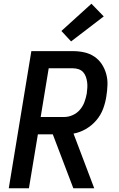

<svg xmlns="http://www.w3.org/2000/svg" viewBox="-20 -1009 640 1029"><path d="M485 0H373L263 -289H183L135 0H27L148 -735H371Q402 -735 431.5 -728.5Q461 -722 485 -706Q509 -690 525 -666Q541 -642 549 -613.5Q557 -585 556 -554.5Q555 -524 550 -493Q545 -459 532.5 -425.5Q520 -392 496 -364Q472 -336 440 -317.5Q408 -299 374 -293ZM198 -382H324Q347 -382 369.5 -392Q392 -402 408 -420.5Q424 -439 432.5 -462Q441 -485 445 -508Q447 -523 448 -538.5Q449 -554 447 -569Q445 -584 440 -598Q435 -612 425.5 -622.5Q416 -633 401.5 -638Q387 -643 371 -643H241ZM361 -787 309 -843 470 -989 536 -921Z"/></svg>

Font: Iosevka Semibold Extended
Style: Italic
Weight: 600
Width: 7
Italic angle: -9°
Monospace: yes
Designer: Belleve Invis
Foundry: Belleve Invis
Version: Version 32.5.0; ttfautohint (v1.8.4)